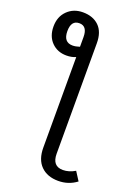

<svg xmlns="http://www.w3.org/2000/svg" viewBox="-238 -820 793 1103"><g transform="rotate(20 158.0 -268.5)"><path d="M344 121 378 174Q329 211 266 211Q199 211 160 172Q121 133 121 60V-493Q96 -482 64 -482Q9 -482 -26.5 -518Q-62 -554 -62 -614Q-62 -674 -24.5 -711Q13 -748 70 -748Q132 -748 168.5 -712.5Q205 -677 205 -608V67Q205 143 270 143Q307 143 344 121ZM78 -548Q97 -548 121 -556V-615Q121 -682 72 -682Q22 -682 22 -616Q22 -548 78 -548Z"/></g></svg>

Font: FiraGO Book
Style: Regular
Weight: 350
Designer: bBox Type
Foundry: bBox Type GmbH
Version: Version 1.001;PS 001.001;hotconv 1.0.88;makeotf.lib2.5.64775